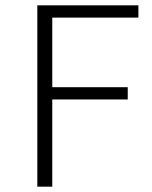

<svg xmlns="http://www.w3.org/2000/svg" viewBox="-20 -700 569 720"><path d="M176 -634V-373H459V-327H176V0H120V-680H499V-634Z"/></svg>

Font: Martel Sans ExtraLight
Style: Regular
Weight: 275
Designer: Dan Reynolds and Mathieu Réguer
Foundry: Dan Reynolds and Mathieu Réguer
Version: Version 1.002; ttfautohint (v1.1) -l 5 -r 5 -G 72 -x 0 -D la